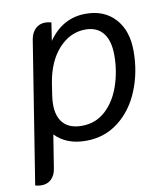

<svg xmlns="http://www.w3.org/2000/svg" viewBox="-79 -588 707 819"><g transform="rotate(-10 275.0 -178.0)"><path d="M8 162 106 -454Q111 -482 128 -498.5Q145 -515 171 -515Q182 -515 197 -511L185 -433Q247 -522 347 -522Q427 -522 474 -470.5Q521 -419 521 -330Q521 -239 489 -160.5Q457 -82 396.5 -35Q336 12 255 12Q171 12 122 -39L99 105Q95 133 78 149.5Q61 166 35 166Q21 166 8 162ZM437 -327Q437 -390 410.5 -423Q384 -456 334 -456Q268 -456 218.5 -402Q169 -348 154 -255L146 -203Q143 -182 143 -164Q143 -112 169.5 -83Q196 -54 249 -54Q309 -54 351.5 -93Q394 -132 415.5 -195Q437 -258 437 -327Z"/></g></svg>

Font: Thasadith
Style: Bold Italic
Weight: 700
Italic angle: -9°
Designer: Cadson Demak Co.,Ltd.
Foundry: Cadson Demak Co.,Ltd.
Version: Version 1.000; ttfautohint (v1.6)